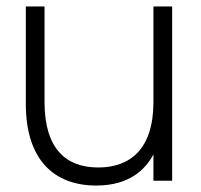

<svg xmlns="http://www.w3.org/2000/svg" viewBox="-20 -560 623 595"><path d="M118 -540H60V-238.5C60 -64 148 15 278.5 15C382.5 15 431.5 -36.5 455.5 -81.5V0H513.5V-540H455.5V-244C455.5 -95.5 381 -41 284.5 -41C187 -41 118 -96 118 -244Z"/></svg>

Font: Vela Sans Light
Style: Regular
Weight: 300
Designer: Principal design: Mikhail Sharanda - project Manrope.
Design modification: Ravid Balaliev
Foundry: Mikhail Sharanda
Version: Version 1.001